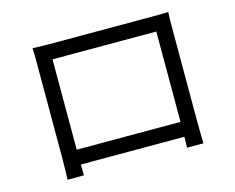

<svg xmlns="http://www.w3.org/2000/svg" viewBox="-97 -827 1194 976"><g transform="rotate(-15 500.0 -339.0)"><path d="M146.1 -685.2C147.5 -660.9 147.5 -630.1 147.5 -607.3C147.5 -568.8 147.5 -155.7 147.5 -114.6C147.5 -79.7 145.7 -6.3 145.1 6.5H231C230.4 -6.3 229.4 -70.2 229.4 -103.6C229.4 -144.3 229.4 -604.4 229.4 -604.4H775.6C775.6 -604.4 775.6 -140.7 775.6 -103.6C775.6 -61.7 774.4 -4.4 773.8 6.5H860.1C859.5 -4.4 858.1 -82.4 858.1 -114.4C858.1 -152 858.1 -560.9 858.1 -607.3C858.1 -632.1 858.1 -660.3 860.1 -684.8C829.8 -683.2 793.7 -683.2 772.1 -683.2C723.1 -683.2 288.6 -683.2 235.5 -683.2C212 -683.2 185.3 -683.6 146.1 -685.2ZM808.3 -128.9H189.9V-50.7H808.3Z"/></g></svg>

Font: Source Han Sans JP VF
Style: Regular
Weight: 250
Designer: Ryoko NISHIZUKA 西塚涼子 (kana, bopomofo & ideographs); Paul D. Hunt (Latin, Greek & Cyrillic); Sandoll Communications 산돌커뮤니
Foundry: Adobe
Version: Version 2.004;hotconv 1.0.118;makeotfexe 2.5.65603